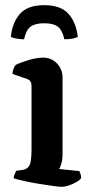

<svg xmlns="http://www.w3.org/2000/svg" viewBox="-20 -723 357 743"><path d="M219 0Q210 0 184.5 -3.5Q159 -7 128.5 -12Q98 -17 71.5 -23Q45 -29 33 -33Q33 -40 36.5 -48.5Q40 -57 43 -62L70 -66Q86 -69 94 -83Q102 -97 102 -146V-391Q102 -411 86 -417L28 -437Q31 -461 41 -472Q59 -481 90.5 -490.5Q122 -500 147 -500Q179 -500 200.5 -477.5Q222 -455 222 -423V-126Q222 -105 217.5 -90Q213 -75 209 -69L287 -61Q289 -57 291.5 -50Q294 -43 294 -34Q289 -26 275 -18Q261 -10 245.5 -5Q230 0 219 0ZM151 -703Q215 -703 245 -669.5Q275 -636 281 -580Q275 -577 262.5 -574Q250 -571 229 -571Q221 -607 203.5 -620Q186 -633 151 -633Q116 -633 98.5 -620Q81 -607 73 -571Q56 -571 42 -574Q28 -577 22 -580Q27 -634 56.5 -668.5Q86 -703 151 -703Z"/></svg>

Font: Texturina SemiBold
Style: Regular
Weight: 600
Designer: Guillermo Torres Carreño
Foundry: Omnibus-Type
Version: Version 1.002; ttfautohint (v1.8.3)